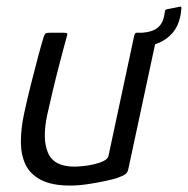

<svg xmlns="http://www.w3.org/2000/svg" viewBox="-20 -574 585 598"><path d="M199 4Q142 4 108 -13.5Q74 -31 59.5 -61.5Q45 -92 45 -132.5Q45 -173 55 -220Q65 -266 76.5 -312Q88 -358 98.5 -397Q109 -436 116 -459Q119 -468 122.5 -470Q126 -472 134 -472H177Q185 -472 188 -471Q191 -470 188 -460Q186 -454 179.5 -429Q173 -404 163.5 -368Q154 -332 144.5 -292Q135 -252 127 -216Q111 -141 129.5 -98Q148 -55 212 -55Q220 -55 237 -56.5Q254 -58 271.5 -62Q289 -66 302.5 -72.5Q316 -79 318 -89L398 -463Q399 -466 400.5 -469Q402 -472 405 -472H462Q465 -472 467.5 -470.5Q470 -469 469 -464L380 -49Q378 -37 370.5 -31.5Q363 -26 343 -19Q334 -16 309 -10.5Q284 -5 254 -0.5Q224 4 199 4ZM540 -553Q545 -555 545 -549Q544 -542 543.5 -535Q543 -528 541 -521Q535 -492 517.5 -471.5Q500 -451 473.5 -440Q447 -429 412 -427Q408 -427 409 -431L417 -468Q418 -472 422 -472Q453 -474 469.5 -486.5Q486 -499 491 -523Q492 -527 492.5 -531.5Q493 -536 494 -540Q494 -543 499 -545Z"/></svg>

Font: Glory
Style: Italic
Weight: 400
Italic angle: -12°
Designer: Robert Leuschke
Foundry: Robert Leuschke
Version: Version 1.011